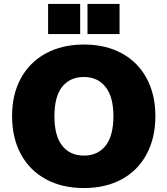

<svg xmlns="http://www.w3.org/2000/svg" viewBox="-20 -940 846 970"><path d="M41 -354Q41 -463 85.5 -544.5Q130 -626 212 -670.5Q294 -715 404 -715Q514 -715 595.5 -670.5Q677 -626 721 -544Q765 -462 765 -353Q765 -244 721 -161.5Q677 -79 595.5 -34.5Q514 10 404 10Q293 10 211 -35Q129 -80 85 -162Q41 -244 41 -354ZM553 -353Q553 -451 513 -501Q473 -551 404 -551Q334 -551 294.5 -502Q255 -453 255 -353Q255 -253 294.5 -203.5Q334 -154 404 -154Q474 -154 513.5 -204Q553 -254 553 -353ZM385 -920V-768H223V-920ZM584 -920V-768H422V-920Z"/></svg>

Font: Nunito Sans Heavy
Style: Regular
Weight: 400
Designer: Vernon Adams
Foundry: Vernon Adams
Version: Version 2.500